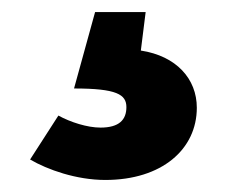

<svg xmlns="http://www.w3.org/2000/svg" viewBox="-20 -36 377 319"><path d="M147 176C125 176 97 167 77 156L30 229C59 246 107 263 155 263C249 263 307 212 307 143C307 95 273 57 214 48L222 -16H138L103 111C174 111 190 121 190 142C190 163 178 176 147 176Z"/></svg>

Font: Fira Sans OT
Style: Bold Italic
Weight: 700
Italic angle: -8°
Designer: Carrois Corporate & Edenspiekermann
Foundry: Carrois Corporate GbR & Edenspiekermann AG
Version: Version 2.001